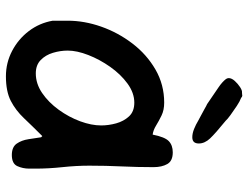

<svg xmlns="http://www.w3.org/2000/svg" viewBox="-115 -714 839 649"><g transform="rotate(90 304.5 -389.5)"><path d="M238 10Q192 10 152 -11Q112 -32 85 -67.5Q58 -103 50 -148V-199Q50 -255 70 -312Q90 -369 127 -417.5Q164 -466 215 -495.5Q266 -525 327 -525Q352 -525 370.5 -516Q389 -507 404.5 -497.5Q420 -488 435 -486Q443 -527 457 -540.5Q471 -554 495 -554Q524 -554 534.5 -535.5Q545 -517 545 -489Q545 -434 542.5 -381Q540 -328 540 -272Q540 -228 545 -181Q550 -134 550 -90V-69Q550 -47 541.5 -28.5Q533 -10 504 -10Q477 -10 465.5 -26.5Q454 -43 450.5 -66.5Q447 -90 444 -109L440 -113Q406 -79 379.5 -51Q353 -23 321 -6.5Q289 10 238 10ZM228 -91Q263 -91 294.5 -112.5Q326 -134 351 -168.5Q376 -203 390 -241Q404 -279 404 -312Q404 -337 397 -362.5Q390 -388 373.5 -406Q357 -424 327 -424Q294 -424 262.5 -401Q231 -378 206 -342.5Q181 -307 166 -268.5Q151 -230 151 -199Q151 -174 158.5 -149Q166 -124 183 -107.5Q200 -91 228 -91ZM444 -620Q431 -620 416 -626Q401 -632 388 -640Q385 -642 373 -648Q361 -654 349 -661Q337 -668 332 -670Q294 -696 275.5 -708.5Q257 -721 247 -734Q244 -739 244 -743Q244 -753 253.5 -763.5Q263 -774 274.5 -781.5Q286 -789 293 -788Q297 -788 299.5 -788.5Q302 -789 303 -789Q307 -789 311 -785Q322 -781 338 -770.5Q354 -760 369 -749Q384 -738 388 -733Q431 -698 448 -680Q465 -662 465 -642Q465 -620 444 -620Z"/></g></svg>

Font: Fuzzy Bubbles
Style: Bold
Weight: 700
Designer: Robert E. Leuschke
Foundry: Robert E. Leuschke
Version: Version 1.010; ttfautohint (v1.8.3)